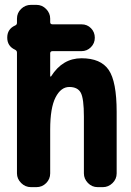

<svg xmlns="http://www.w3.org/2000/svg" viewBox="-20 -770 540 790"><path d="M315.4 -530.3Q394.5 -530.3 427.2 -482.4Q460 -434.6 460 -309.6V-56.6Q460 -33.2 442.9 -16.6Q425.8 0 403.3 0H381.8Q358.4 0 341.8 -17.1Q325.2 -34.2 325.2 -56.6V-290Q325.2 -364.3 312.5 -388.2Q299.8 -412.1 265.1 -412.1Q230.5 -412.1 208.5 -369.1Q186.5 -326.2 186.5 -237.3V-56.6Q186.5 -33.2 169.9 -16.6Q153.3 0 129.9 0H107.4Q84 0 66.9 -17.1Q49.8 -34.2 49.8 -56.6V-553.7Q49.8 -561.5 42 -565.4Q9.8 -580.1 9.8 -615.2Q9.8 -650.4 42 -665Q49.8 -668 49.8 -675.8V-693.4Q49.8 -716.8 66.9 -733.4Q84 -750 107.4 -750H129.9Q153.3 -750 169.9 -732.9Q186.5 -715.8 186.5 -693.4V-678.7Q186.5 -669.9 196.3 -669.9H315.4Q338.9 -669.9 354.5 -653.8Q370.1 -637.7 370.1 -614.7Q370.1 -591.8 354 -575.7Q337.9 -559.6 315.4 -559.6H196.3Q187.5 -559.6 186.5 -551.8V-456.1Q186.5 -455.1 188.5 -455.1Q190.4 -455.1 190.4 -456.1Q237.3 -530.3 315.4 -530.3Z"/></svg>

Font: Rounded Mgen+ 2m bold
Style: Bold
Weight: 700
Designer: [Source Han Sans]
Ryoko NISHIZUKA  (kana & ideographs); Paul D. Hunt (Latin, Greek & Cyrillic); Wenlong ZHANG  (bopomofo
Version: Version 1.059.20150602